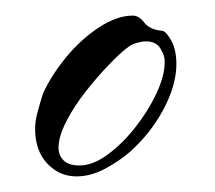

<svg xmlns="http://www.w3.org/2000/svg" viewBox="-20 -481 276 246"><path d="M78 -255Q56 -255 40.5 -271.5Q25 -288 25 -316Q25 -326 28 -337Q31 -348 35 -361Q46 -385 65 -408Q84 -431 107 -446Q130 -461 150 -461Q158 -461 164.5 -452.5Q171 -444 184 -442Q184 -442 188 -441.5Q192 -441 197 -433Q206 -420 206 -399Q206 -372 189.5 -341Q173 -310 146 -286Q132 -274 114 -264.5Q96 -255 78 -255ZM82 -269Q99 -269 118 -283Q137 -297 153.5 -318Q170 -339 180.5 -361.5Q191 -384 191 -401Q191 -406 190 -409.5Q189 -413 187 -416Q182 -428 167 -428Q162 -428 155 -426Q148 -424 142 -419Q134 -413 119.5 -398Q105 -383 90 -364Q75 -345 65 -325.5Q55 -306 55 -292Q55 -282 61.5 -275.5Q68 -269 82 -269Z"/></svg>

Font: The Nautigal
Style: Bold
Weight: 700
Designer: Robert E. Leuschke
Foundry: Robert E. Leuschke
Version: Version 1.100; ttfautohint (v1.8.3)